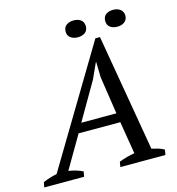

<svg xmlns="http://www.w3.org/2000/svg" viewBox="-169 -941 964 1045"><g transform="rotate(-15 312.5 -418.5)"><path d="M176 0H-49L-43 -29Q-4 -45 35 -53L430 -712H456L569 -53Q587 -49 605.5 -43.5Q624 -38 639 -29L634 0H380L385 -29Q430 -46 473 -53L443 -236H208L101 -53Q144 -47 181 -29ZM237 -288H435L403 -500L401 -586H399L359 -498ZM283 -789Q283 -813 299.5 -825Q316 -837 340 -837Q365 -837 381 -825Q397 -813 397 -789Q397 -766 381 -754Q365 -742 340 -742Q316 -742 299.5 -754Q283 -766 283 -789ZM506 -789Q506 -813 522 -825Q538 -837 563 -837Q587 -837 603 -825Q619 -813 620 -789Q619 -766 603 -754Q587 -742 563 -742Q538 -742 522 -754Q506 -766 506 -789Z"/></g></svg>

Font: PTSerifItalic
Style: Italic
Weight: 400
Italic angle: -12°
Designer: A.Korolkova, O.Umpeleva, V.Yefimov
Foundry: ParaType Ltd
Version: Version 1.000W OFL